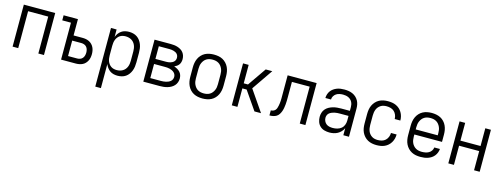

<svg xmlns="http://www.w3.org/2000/svg" viewBox="-19 -1337 6087 2341"><g transform="rotate(15 3025.0 -166.0)"><path d="M77 0V-530H473V0H402V-466H148V0Z M689 0V-466H579V-530H760V-324H875Q896 -324 917.5 -320Q939 -316 958.5 -306Q978 -296 993 -280.5Q1008 -265 1017.5 -245.5Q1027 -226 1031 -204.5Q1035 -183 1035 -162Q1035 -140 1031 -118.5Q1027 -97 1017.5 -78Q1008 -59 993 -43Q978 -27 958.5 -17.5Q939 -8 917.5 -4Q896 0 875 0ZM760 -64H875Q894 -64 912 -70.5Q930 -77 942 -91.5Q954 -106 959 -124.5Q964 -143 964 -162Q964 -181 959 -199.5Q954 -218 942 -232Q930 -246 912 -252.5Q894 -259 875 -259H760Z M1177 210V-530H1248V-436Q1257 -460 1272 -480.5Q1287 -501 1307.5 -515.5Q1328 -530 1353 -536Q1378 -542 1403 -542Q1430 -542 1456.5 -535.5Q1483 -529 1505 -514Q1527 -499 1543 -477Q1559 -455 1568.5 -430Q1578 -405 1581.5 -378.5Q1585 -352 1585 -325V-205Q1585 -178 1581.5 -151.5Q1578 -125 1568.5 -100Q1559 -75 1543 -53Q1527 -31 1505 -16Q1483 -1 1456.5 5.5Q1430 12 1403 12Q1378 12 1353 6Q1328 0 1307.5 -14.5Q1287 -29 1272 -49.5Q1257 -70 1248 -94V210ZM1376 -52Q1396 -52 1415 -56.5Q1434 -61 1451 -71Q1468 -81 1480.5 -96Q1493 -111 1500.5 -129Q1508 -147 1511 -166.5Q1514 -186 1514 -205V-325Q1514 -344 1511 -363.5Q1508 -383 1500.5 -401Q1493 -419 1480.5 -434Q1468 -449 1451 -459Q1434 -469 1415 -473.5Q1396 -478 1376 -478Q1357 -478 1338.5 -473.5Q1320 -469 1304.5 -458.5Q1289 -448 1277.5 -432.5Q1266 -417 1259.5 -399.5Q1253 -382 1250.5 -363Q1248 -344 1248 -325V-205Q1248 -186 1250.5 -167Q1253 -148 1259.5 -130.5Q1266 -113 1277.5 -97.5Q1289 -82 1304.5 -71.5Q1320 -61 1338.5 -56.5Q1357 -52 1376 -52Z M1727 0V-530H1932Q1954 -530 1976 -527.5Q1998 -525 2019.5 -518Q2041 -511 2060 -499.5Q2079 -488 2092.5 -470.5Q2106 -453 2112.5 -431.5Q2119 -410 2119 -388Q2119 -370 2114.5 -352Q2110 -334 2099.5 -319.5Q2089 -305 2074 -294.5Q2059 -284 2043 -277Q2064 -270 2083.5 -259Q2103 -248 2118 -232Q2133 -216 2140 -194.5Q2147 -173 2147 -151Q2147 -127 2138.5 -103Q2130 -79 2113.5 -61Q2097 -43 2075.5 -31Q2054 -19 2030 -12Q2006 -5 1981.5 -2.5Q1957 0 1932 0ZM1798 -306H1932Q1946 -306 1959 -307.5Q1972 -309 1984.5 -312.5Q1997 -316 2009 -322.5Q2021 -329 2030 -338.5Q2039 -348 2043.5 -360.5Q2048 -373 2048 -386Q2048 -400 2043.5 -412.5Q2039 -425 2030 -434.5Q2021 -444 2009 -450Q1997 -456 1984.5 -459.5Q1972 -463 1958.5 -464.5Q1945 -466 1932 -466H1798ZM1798 -64H1932Q1948 -64 1963.5 -65.5Q1979 -67 1994.5 -70.5Q2010 -74 2024.5 -80.5Q2039 -87 2051 -97Q2063 -107 2069.5 -122Q2076 -137 2076 -153Q2076 -169 2069.5 -183.5Q2063 -198 2051 -208.5Q2039 -219 2024.5 -225.5Q2010 -232 1995 -236Q1980 -240 1964 -241Q1948 -242 1932 -242H1798Z M2475 12Q2446 12 2417.5 6.5Q2389 1 2364 -12Q2339 -25 2319 -46.5Q2299 -68 2287 -94Q2275 -120 2270 -148Q2265 -176 2265 -205V-325Q2265 -354 2270 -382Q2275 -410 2287 -436Q2299 -462 2319 -483.5Q2339 -505 2364 -518Q2389 -531 2417.5 -536.5Q2446 -542 2475 -542Q2504 -542 2532.5 -537Q2561 -532 2586 -518.5Q2611 -505 2631 -483.5Q2651 -462 2663 -436Q2675 -410 2680 -382Q2685 -354 2685 -325V-205Q2685 -176 2680 -148Q2675 -120 2663 -94Q2651 -68 2631 -46.5Q2611 -25 2586 -12Q2561 1 2532.5 6.5Q2504 12 2475 12ZM2475 -52Q2495 -52 2514 -56Q2533 -60 2550 -70Q2567 -80 2579.5 -95.5Q2592 -111 2600 -129Q2608 -147 2611 -166Q2614 -185 2614 -205V-325Q2614 -345 2611 -364Q2608 -383 2600 -401Q2592 -419 2579.5 -434.5Q2567 -450 2550 -460Q2533 -470 2514 -474Q2495 -478 2475 -478Q2455 -478 2436 -474Q2417 -470 2400 -460Q2383 -450 2370.5 -434.5Q2358 -419 2350 -401Q2342 -383 2339 -364Q2336 -345 2336 -325V-205Q2336 -185 2339 -166Q2342 -147 2350 -129Q2358 -111 2370.5 -95.5Q2383 -80 2400 -70Q2417 -60 2436 -56Q2455 -52 2475 -52Z M2844 0V-530H2915V-297H2969L3130 -530H3213L3031 -265L3213 0H3130L2969 -233H2915V0Z M3702 0V-466H3478V-270Q3478 -248 3477.5 -225.5Q3477 -203 3475 -180.5Q3473 -158 3469 -135.5Q3465 -113 3457.5 -92Q3450 -71 3437.5 -51.5Q3425 -32 3406 -20.5Q3387 -9 3364.5 -4.5Q3342 0 3319 0V-64Q3335 -64 3350 -70Q3365 -76 3375 -87.5Q3385 -99 3390 -114.5Q3395 -130 3398 -145Q3401 -160 3403 -175.5Q3405 -191 3406 -207Q3407 -223 3407 -238.5Q3407 -254 3407 -270V-530H3773V0Z M4078 12Q4046 12 4014.5 3.5Q3983 -5 3959.5 -27Q3936 -49 3925.5 -80Q3915 -111 3915 -143Q3915 -169 3923 -195.5Q3931 -222 3948.5 -242Q3966 -262 3989.5 -275Q4013 -288 4039 -295.5Q4065 -303 4091.5 -305.5Q4118 -308 4145 -308H4252V-355Q4252 -372 4248.5 -388.5Q4245 -405 4237 -420Q4229 -435 4216.5 -446.5Q4204 -458 4188.5 -465Q4173 -472 4156 -475Q4139 -478 4122 -478Q4100 -478 4077.5 -473.5Q4055 -469 4036.5 -457Q4018 -445 4006 -425Q3994 -405 3994 -382H3923Q3923 -406 3930.5 -429.5Q3938 -453 3952 -472Q3966 -491 3986 -505Q4006 -519 4028.5 -527.5Q4051 -536 4074.5 -539Q4098 -542 4122 -542Q4148 -542 4174 -538Q4200 -534 4224 -523.5Q4248 -513 4267.5 -495.5Q4287 -478 4300 -455Q4313 -432 4318 -406.5Q4323 -381 4323 -355V0H4252V-89Q4241 -65 4222.5 -45Q4204 -25 4180.5 -12Q4157 1 4130.5 6.5Q4104 12 4078 12ZM4104 -52Q4132 -52 4160 -59.5Q4188 -67 4209.5 -84.5Q4231 -102 4241.5 -129Q4252 -156 4252 -184V-244H4145Q4128 -244 4110.5 -243Q4093 -242 4076 -238Q4059 -234 4043 -227.5Q4027 -221 4013.5 -210.5Q4000 -200 3993 -183.5Q3986 -167 3986 -150Q3986 -128 3995.5 -107.5Q4005 -87 4022 -74Q4039 -61 4060.5 -56.5Q4082 -52 4104 -52Z M4671 12Q4643 12 4615 6.5Q4587 1 4562 -12.5Q4537 -26 4517.5 -47.5Q4498 -69 4486 -94.5Q4474 -120 4469.5 -148.5Q4465 -177 4465 -205V-325Q4465 -353 4469.5 -381.5Q4474 -410 4486 -435.5Q4498 -461 4517.5 -482.5Q4537 -504 4562 -517.5Q4587 -531 4615 -536.5Q4643 -542 4671 -542Q4698 -542 4724 -538Q4750 -534 4774 -523Q4798 -512 4817.5 -494.5Q4837 -477 4850.5 -454Q4864 -431 4870.5 -405.5Q4877 -380 4877 -354V-353H4806Q4806 -379 4796 -404Q4786 -429 4767 -446.5Q4748 -464 4722.5 -471Q4697 -478 4671 -478Q4652 -478 4633 -474Q4614 -470 4597.5 -459.5Q4581 -449 4568.5 -434Q4556 -419 4549 -401Q4542 -383 4539 -363.5Q4536 -344 4536 -325V-205Q4536 -186 4539 -166.5Q4542 -147 4549 -129Q4556 -111 4568.5 -96Q4581 -81 4597.5 -70.5Q4614 -60 4633 -56Q4652 -52 4671 -52Q4697 -52 4722.5 -59Q4748 -66 4767 -83.5Q4786 -101 4796 -126Q4806 -151 4806 -177H4877V-176Q4877 -150 4870.5 -124.5Q4864 -99 4850.5 -76Q4837 -53 4817.5 -35.5Q4798 -18 4774 -7Q4750 4 4724 8Q4698 12 4671 12Z M5227 12Q5198 12 5169.5 7Q5141 2 5115.5 -11.5Q5090 -25 5070 -46Q5050 -67 5037.5 -93Q5025 -119 5020 -147.5Q5015 -176 5015 -205V-325Q5015 -354 5020 -382Q5025 -410 5037 -436Q5049 -462 5069 -483.5Q5089 -505 5114 -518Q5139 -531 5167.5 -536.5Q5196 -542 5225 -542Q5254 -542 5282.5 -536.5Q5311 -531 5336 -518Q5361 -505 5381 -483.5Q5401 -462 5413 -436Q5425 -410 5430 -382Q5435 -354 5435 -325V-233H5086V-205Q5086 -185 5089 -165.5Q5092 -146 5100 -128Q5108 -110 5121 -95Q5134 -80 5151 -70Q5168 -60 5187.5 -56Q5207 -52 5227 -52Q5249 -52 5271.5 -56Q5294 -60 5314 -71Q5334 -82 5347 -101.5Q5360 -121 5362 -143H5433Q5431 -119 5422.5 -96.5Q5414 -74 5399 -55Q5384 -36 5364 -23Q5344 -10 5321.5 -2Q5299 6 5275 9Q5251 12 5227 12ZM5086 -297H5364V-325Q5364 -345 5361 -364Q5358 -383 5350 -401Q5342 -419 5329.5 -434.5Q5317 -450 5300 -460Q5283 -470 5264 -474Q5245 -478 5225 -478Q5205 -478 5186 -474Q5167 -470 5150 -460Q5133 -450 5120.5 -434.5Q5108 -419 5100 -401Q5092 -383 5089 -364Q5086 -345 5086 -325Z M5577 0V-530H5648V-306H5902V-530H5973V0H5902V-242H5648V0Z"/></g></svg>

Font: Lode Term
Style: Regular
Weight: 400
Monospace: yes
Designer: Belleve Invis
Foundry: Belleve Invis
Version: Version 29.2.0